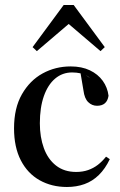

<svg xmlns="http://www.w3.org/2000/svg" viewBox="-20 -733 480 766"><path d="M247 13Q186 13 138 -14Q90 -41 63 -93.5Q36 -146 36 -221Q36 -302 67.5 -357Q99 -412 150 -440Q201 -468 262 -468Q306 -468 338.5 -452.5Q371 -437 390 -410.5Q409 -384 413 -351Q410 -331 398.5 -321Q387 -311 367 -311Q347 -311 332 -325.5Q317 -340 313 -372L300 -449L340 -421Q323 -436 304 -440Q285 -444 268 -444Q229 -444 200 -419.5Q171 -395 155 -349.5Q139 -304 139 -241Q139 -186 155 -142Q171 -98 203.5 -72.5Q236 -47 284 -47Q310 -47 331.5 -54.5Q353 -62 370.5 -75.5Q388 -89 403 -108L418 -98Q400 -60 374.5 -35Q349 -10 317 1.5Q285 13 247 13ZM381 -529 231 -657H277L127 -529L110 -545L234 -713H274L398 -545Z"/></svg>

Font: Source Serif 4 60pt SemiBold
Style: Regular
Weight: 600
Version: Version 4.004;hotconv 1.0.116;makeotfexe 2.5.65601